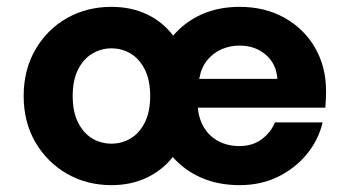

<svg xmlns="http://www.w3.org/2000/svg" viewBox="-20 -528 1014 560"><path d="M305 12Q233 12 175 -21.5Q117 -55 83 -113.5Q49 -172 49 -248Q49 -324 83 -383Q117 -442 175 -475Q233 -508 305 -508Q363 -508 409 -486Q455 -464 485 -424Q519 -464 568 -486Q617 -508 679 -508Q753 -508 810 -476Q867 -444 899 -388.5Q931 -333 931 -262Q931 -252 930.5 -239.5Q930 -227 929 -214H557Q560 -180 576 -154.5Q592 -129 618.5 -115.5Q645 -102 678 -102Q717 -102 743.5 -122Q770 -142 782 -171H921Q909 -120 875 -78.5Q841 -37 791 -12.5Q741 12 679 12Q617 12 567.5 -9.5Q518 -31 484 -70Q453 -31 407.5 -9.5Q362 12 305 12ZM305 -109Q336 -109 361.5 -124.5Q387 -140 402.5 -171Q418 -202 418 -248Q418 -294 402.5 -325Q387 -356 361.5 -371.5Q336 -387 305 -387Q275 -387 249 -371.5Q223 -356 207.5 -325Q192 -294 192 -248Q192 -202 207.5 -171Q223 -140 248.5 -124.5Q274 -109 305 -109ZM561 -298H789Q786 -342 755 -368.5Q724 -395 679 -395Q650 -395 625.5 -384Q601 -373 584 -352Q567 -331 561 -298Z"/></svg>

Font: DM Sans 24pt ExtraBold
Style: Regular
Weight: 800
Designer: Colophon Foundry, Jonny Pinhorn
Foundry: Colophon Foundry
Version: Version 4.004;gftools[0.9.30]